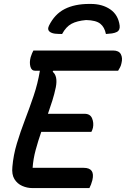

<svg xmlns="http://www.w3.org/2000/svg" viewBox="-20 -957 641 977"><path d="M296 -784Q277 -784 261.5 -785.5Q246 -787 235 -794Q219 -805 229 -826Q258 -885 309 -911Q360 -937 434 -937H442Q501 -937 541.5 -909Q582 -881 589 -826Q591 -804 576 -795Q564 -789 550 -787Q536 -785 519 -784Q512 -819 490 -836.5Q468 -854 418 -855Q372 -851 344 -836Q316 -821 296 -784ZM144 0Q118 0 93 -11Q68 -22 53.5 -45.5Q39 -69 43 -108Q48 -168 66 -227.5Q84 -287 107 -347Q130 -407 151 -469Q172 -531 183 -597H159Q140 -597 134.5 -618.5Q129 -640 136 -666Q140 -678 143 -685.5Q146 -693 150 -700H555Q585 -700 595 -681Q605 -662 598 -635Q596 -624 591 -614.5Q586 -605 581 -597H251L248 -592Q275 -570 264 -513Q257 -479 246.5 -445.5Q236 -412 224 -378H410Q439 -378 448.5 -355Q458 -332 453 -307Q450 -295 445 -286H190Q174 -240 161.5 -194Q149 -148 146 -103H406Q465 -103 450 -40Q444 -17 435 0Z"/></svg>

Font: Recursive Sn Csl St Med
Style: Italic
Weight: 500
Italic angle: -15°
Version: Version 1.079;hotconv 1.0.112;makeotfexe 2.5.65598; ttfautoh